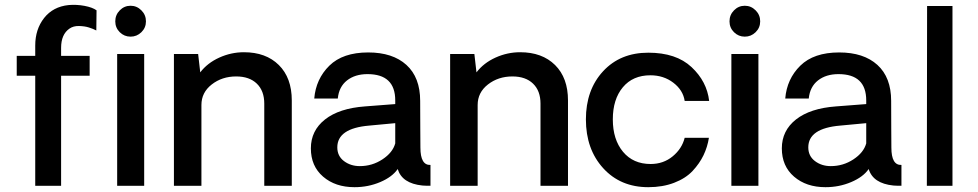

<svg xmlns="http://www.w3.org/2000/svg" viewBox="-20 -775 4082 801"><path d="M127 0V-459H49.8V-542H127V-585Q127 -652.8 164.1 -700Q201.2 -747.1 266.1 -753.9Q299.3 -756.8 332.8 -750.5Q366.2 -744.1 382.8 -731.9L381.8 -647.9Q368.7 -654.8 350.8 -660.4Q333 -666 309.6 -666.5Q286.1 -667 270 -655.8Q234.9 -631.8 234.9 -575.2V-542H354V-459H234.9V0Z M569.8 -640.6Q550.8 -622.1 524.7 -622.1Q498.5 -622.1 479.7 -640.6Q460.9 -659.2 460.9 -686Q460.9 -712.9 479.7 -731.9Q498.5 -751 524.7 -751Q550.8 -751 569.8 -731.9Q588.9 -712.9 588.9 -686Q588.9 -659.2 569.8 -640.6ZM468.8 -549.8H581.5V0H468.8Z M997.6 -557.1Q1089.4 -557.1 1143.3 -503.7Q1197.3 -450.2 1197.3 -356V0H1082.5V-342.8Q1082.5 -396 1051.5 -426Q1020.5 -456.1 965.3 -456.1Q906.2 -456.1 863.3 -422.6Q820.3 -389.2 820.3 -336.9V0H705.6V-549.8H806.6L815.4 -473.1Q845.2 -512.2 894.8 -534.7Q944.3 -557.1 997.6 -557.1Z M1459 5.9Q1378.9 5.9 1327.9 -38.1Q1276.9 -82 1276.9 -156Q1276.9 -230 1335.9 -276.6Q1395 -323.2 1502.9 -331.1L1628.9 -340.8V-356Q1628.9 -465.8 1513.2 -465.8Q1461.4 -465.8 1427.7 -439.5Q1394 -413.1 1389.2 -363.8H1291Q1297.9 -445.8 1354 -501Q1410.2 -556.2 1516.1 -556.2Q1618.2 -556.2 1675.5 -504.2Q1732.9 -452.1 1732.9 -354Q1732.9 -308.1 1733.4 -237.1Q1733.9 -166 1733.9 -159.2Q1733.9 -85 1775.9 -86.9V0Q1753.9 0 1742.2 -1Q1657.2 -9.8 1639.2 -69.8Q1616.2 -36.6 1566.2 -15.4Q1516.1 5.9 1459 5.9ZM1481 -82Q1532.7 -82 1575.4 -110.1Q1618.2 -138.2 1628.9 -176.8V-261.2L1520 -251Q1387.2 -239.7 1387.2 -160.2Q1387.2 -124 1415 -103Q1442.9 -82 1481 -82Z M2149.9 -557.1Q2241.7 -557.1 2295.7 -503.7Q2349.6 -450.2 2349.6 -356V0H2234.9V-342.8Q2234.9 -396 2203.9 -426Q2172.9 -456.1 2117.7 -456.1Q2058.6 -456.1 2015.6 -422.6Q1972.7 -389.2 1972.7 -336.9V0H1857.9V-549.8H1959L1967.8 -473.1Q1997.6 -512.2 2047.1 -534.7Q2096.7 -557.1 2149.9 -557.1Z M2684.6 5.9Q2568.4 5.9 2496.3 -73.5Q2424.3 -152.8 2424.3 -276.9Q2424.3 -399.9 2495.8 -477.5Q2567.4 -555.2 2684.6 -555.2Q2800.8 -555.2 2865 -495.1Q2929.2 -435.1 2938.5 -354H2836.4Q2829.6 -398.9 2789.1 -429.9Q2748.5 -460.9 2693.4 -460.9Q2620.1 -460.9 2578.4 -410.9Q2536.6 -360.8 2536.6 -276.9Q2536.6 -192.9 2579.1 -141.8Q2621.6 -90.8 2694.3 -90.8Q2747.6 -90.8 2786.4 -122.8Q2825.2 -154.8 2836.4 -200.2H2937.5Q2931.6 -162.1 2915 -127.4Q2898.4 -92.8 2869.4 -61.8Q2840.3 -30.8 2792.5 -12.5Q2744.6 5.9 2684.6 5.9Z M3132.3 -640.6Q3113.3 -622.1 3087.2 -622.1Q3061 -622.1 3042.2 -640.6Q3023.4 -659.2 3023.4 -686Q3023.4 -712.9 3042.2 -731.9Q3061 -751 3087.2 -751Q3113.3 -751 3132.3 -731.9Q3151.4 -712.9 3151.4 -686Q3151.4 -659.2 3132.3 -640.6ZM3031.2 -549.8H3144V0H3031.2Z M3423.8 5.9Q3343.8 5.9 3292.7 -38.1Q3241.7 -82 3241.7 -156Q3241.7 -230 3300.8 -276.6Q3359.9 -323.2 3467.8 -331.1L3593.8 -340.8V-356Q3593.8 -465.8 3478 -465.8Q3426.3 -465.8 3392.6 -439.5Q3358.9 -413.1 3354 -363.8H3255.9Q3262.7 -445.8 3318.8 -501Q3375 -556.2 3481 -556.2Q3583 -556.2 3640.4 -504.2Q3697.8 -452.1 3697.8 -354Q3697.8 -308.1 3698.2 -237.1Q3698.7 -166 3698.7 -159.2Q3698.7 -85 3740.7 -86.9V0Q3718.8 0 3707 -1Q3622.1 -9.8 3604 -69.8Q3581.1 -36.6 3531 -15.4Q3481 5.9 3423.8 5.9ZM3445.8 -82Q3497.6 -82 3540.3 -110.1Q3583 -138.2 3593.8 -176.8V-261.2L3484.9 -251Q3352.1 -239.7 3352.1 -160.2Q3352.1 -124 3379.9 -103Q3407.7 -82 3445.8 -82Z M3846.7 0 3847.7 -750H3953.6V0Z"/></svg>

Font: Oakes Grotesk
Style: Medium
Weight: 500
Designer: Samuel Oakes
Foundry: Samuel Oakes
Version: Version 1.0 | wf-rip DC20170320